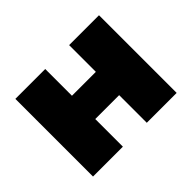

<svg xmlns="http://www.w3.org/2000/svg" viewBox="-112 -714 909 909"><g transform="rotate(-45 342.5 -260.0)"><path d="M62.5 0V-520H262.5V-341H422.5V-520H622.5V0H422.5V-185H262.5V0Z"/></g></svg>

Font: Geologica Cursive Black
Style: Regular
Weight: 900
Designer: Sindre Bremnes, Frode Helland
Foundry: Monokrom Skriftforlag AS
Version: Version 1.010;gftools[0.9.28]